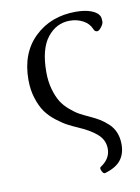

<svg xmlns="http://www.w3.org/2000/svg" viewBox="-71 -475 502 687"><g transform="rotate(-10 179.5 -131.5)"><path d="M254.9 162.1Q249 163.1 243.7 151.9Q238.3 140.6 244.1 137.2Q279.8 113.8 279.8 78.1Q279.8 46.4 255.9 24.9Q231.9 3.4 190.9 -14.2Q167.5 -24.4 151.4 -33Q135.3 -41.5 113 -58.8Q90.8 -76.2 76.9 -95.7Q63 -115.2 53 -146Q43 -176.8 43 -213.9Q43 -311.5 102.1 -368.2Q161.1 -424.8 252 -424.8Q285.2 -424.8 308.3 -416Q331.5 -407.2 337.9 -391.1Q339.8 -387.2 339.8 -373Q339.8 -365.7 331.1 -354.2Q322.3 -342.8 315.9 -342.8Q306.6 -342.8 303.2 -353Q294.4 -374 272.9 -385.5Q251.5 -397 225.1 -397Q176.3 -397 143.6 -355.7Q110.8 -314.5 110.8 -230Q110.8 -195.8 118.9 -167.5Q127 -139.2 138.4 -120.8Q149.9 -102.5 168 -87.2Q186 -71.8 200.7 -63.7Q215.3 -55.7 234.9 -46.9Q256.3 -37.1 270.8 -28.3Q285.2 -19.5 300.3 -5.6Q315.4 8.3 323.2 27.3Q331.1 46.4 331.1 70.8Q331.1 105.5 313.2 127.9Q295.4 150.4 254.9 162.1Z"/></g></svg>

Font: Junicode SmCond Light
Style: Regular
Weight: 300
Width: 4
Designer: Peter S. Baker
Version: Version 2.206